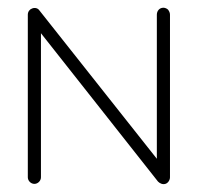

<svg xmlns="http://www.w3.org/2000/svg" viewBox="-20 -476 509 497"><path d="M403 -456C393 -456 386 -448 386 -438V-65L82 -449C78 -455 70 -457 63 -454C57 -452 52 -446 52 -438V-17C52 -8 60 0 69 0C78 0 86 -8 86 -17V-390L389 -6C394 -1 401 2 408 0C415 -2 420 -10 420 -17V-438C420 -443 418 -447 415 -451C412 -454 407 -456 403 -456Z"/></svg>

Font: LetsTrace
Style: basic
Weight: 500
Version: Version 002.000